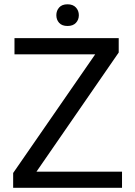

<svg xmlns="http://www.w3.org/2000/svg" viewBox="-20 -892 639 912"><path d="M559.6 -76.7V0H42.5V-70.3L432.1 -633.8H48.8V-710.9H543.9V-642.6L153.3 -76.7ZM247.6 -819.8Q247.6 -841.3 261 -856.4Q274.4 -871.6 300.8 -871.6Q326.7 -871.6 340.6 -856.4Q354.5 -841.3 354.5 -819.8Q354.5 -798.3 340.6 -783.4Q326.7 -768.6 300.8 -768.6Q274.4 -768.6 261 -783.4Q247.6 -798.3 247.6 -819.8Z"/></svg>

Font: Vazirmatn RD
Style: Regular
Weight: 400
Designer: Saber Rastikerdar
Foundry: Saber Rastikerdar
Version: Version 32.102